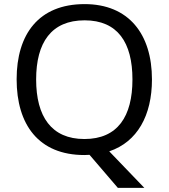

<svg xmlns="http://www.w3.org/2000/svg" viewBox="-20 -745 821 935"><path d="M720 -358C720 -580 606 -725 392 -725C168 -725 61 -578 61 -359C61 -138 168 10 391 10C399 10 408 9 416 9L554 170H683L512 -8C649 -54 720 -183 720 -358ZM156 -358C156 -538 230 -646 392 -646C553 -646 625 -538 625 -358C625 -178 553 -68 391 -68C230 -68 156 -178 156 -358Z"/></svg>

Font: Noto Sans EgyptHiero
Style: Regular
Weight: 400
Designer: Monotype Design Team
Foundry: Monotype Imaging Inc.
Version: Version 2.002